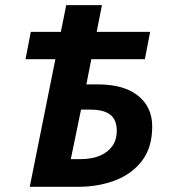

<svg xmlns="http://www.w3.org/2000/svg" viewBox="-20 -717 653 737"><path d="M94.2 0 234.2 -697.3H371.3L311.5 -393H355.6Q455.8 -393 510.1 -349.4Q564.3 -305.8 564.3 -231.8Q564.3 -150.9 525.1 -99.7Q485.8 -48.6 421.4 -24.3Q356.9 0 281.4 0ZM251.8 -106.2H289.4Q332.7 -106.2 363.9 -119.5Q395 -132.9 411.7 -157.1Q428.3 -181.2 428.3 -214.5Q428.3 -256.9 403.5 -276.5Q378.7 -296.2 327.1 -296.2H291ZM78 -489.8 98.2 -594.7H556.3L536.1 -489.8Z"/></svg>

Font: Source Sans 3
Style: Italic
Weight: 200
Italic angle: -11°
Designer: Paul D. Hunt
Foundry: Adobe
Version: Version 3.046;hotconv 1.0.118;makeotfexe 2.5.65603